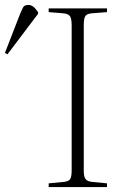

<svg xmlns="http://www.w3.org/2000/svg" viewBox="-139 -757 510 777"><path d="M58 0V-15L120 -21Q139 -23 145 -32.5Q151 -42 151 -68V-655Q151 -681 144.5 -691Q138 -701 118 -703L58 -708V-723H294V-708L231 -703Q212 -701 206 -691.5Q200 -682 200 -654V-66Q200 -42 207 -32.5Q214 -23 233 -21L294 -15V0ZM-109 -537 -119 -543 -58 -700Q-50 -719 -45 -728Q-40 -737 -24 -737Q-14 -737 -5 -730.5Q4 -724 15 -708V-701Z"/></svg>

Font: Literata 60pt ExtraLight
Style: Regular
Weight: 250
Designer: Latin by Veronika Burian and Jose Scaglione. Greek by Irene Vlachou. Cyrillic by Vera Evstafieva.
Foundry: TypeTogether
Version: Version 3.103;gftools[0.9.29]